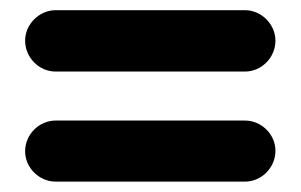

<svg xmlns="http://www.w3.org/2000/svg" viewBox="-20 -513 585 373"><path d="M456.1 -374C487.8 -374 515.1 -400.9 515.1 -434.1C515.1 -465.8 487.8 -493.2 456.1 -493.2H87.9C56.2 -493.2 28.8 -465.8 28.8 -434.1C28.8 -400.9 56.2 -374 87.9 -374ZM456.1 -160.2C487.8 -160.2 515.1 -187 515.1 -220.2C515.1 -252 487.8 -278.8 456.1 -278.8H87.9C56.2 -278.8 28.8 -252 28.8 -219.2C28.8 -187 56.2 -160.2 87.9 -160.2Z"/></svg>

Font: Jellee Bold
Style: Regular
Weight: 700
Designer: Alfredo Marco Pradil
Foundry: Hanken Design Co.
Version: Version 1.223;hotconv 1.0.109;makeotfexe 2.5.65596